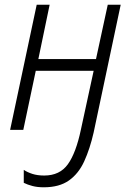

<svg xmlns="http://www.w3.org/2000/svg" viewBox="-20 -552 559 816"><path d="M166 244Q139 244 118 238.5Q97 233 81 225V170Q96 180 117.5 187Q139 194 168 194Q234 194 268.5 146Q303 98 324 -2L378 -251H132L79 0H23L136 -532H191L143 -301H388L438 -532H493L378 11Q362 81 338 133.5Q314 186 273 215Q232 244 166 244Z"/></svg>

Font: Noto Sans SemiCondensed Light
Style: Italic
Weight: 300
Width: 4
Italic angle: -12°
Designer: Monotype Design Team
Foundry: Monotype Imaging Inc.
Version: Version 2.013; ttfautohint (v1.8.4.7-5d5b)